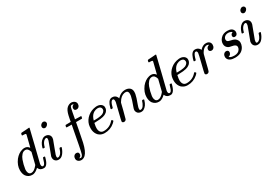

<svg xmlns="http://www.w3.org/2000/svg" viewBox="58 -1839 4556 3179"><g transform="rotate(-30 2336.0 -250.0)"><path d="M438 -688Q453 -689 472 -690.5Q491 -692 500.5 -693Q510 -694 511 -694Q523 -694 523 -686Q523 -679 449.5 -383.5Q376 -88 375 -83Q374 -78 374 -68Q374 -26 402 -26Q411 -27 422 -35Q443 -55 463 -131Q469 -151 473 -152Q475 -153 483 -153H487Q506 -153 506 -145Q506 -141 503 -129Q481 -45 449 -13Q436 0 417 8Q409 10 393 10Q330 10 305 -39Q300 -52 300 -51Q299 -52 296 -50Q294 -48 292 -46Q244 -1 197 9Q191 10 172 10Q106 10 63 -45Q33 -89 33 -157Q33 -250 101 -341Q163 -417 239 -436Q260 -442 280 -442Q335 -442 364 -400Q369 -394 369 -396Q370 -400 396.5 -505.5Q423 -611 424 -616Q424 -628 418 -632Q407 -636 378 -637H357Q351 -643 350.5 -645Q350 -647 353 -664Q358 -683 366 -683Q367 -683 376.5 -684Q386 -685 403.5 -686Q421 -687 438 -688ZM352 -326Q330 -405 277 -405Q237 -405 206.5 -371Q176 -337 160 -293Q131 -214 119 -129Q119 -126 118.5 -118Q118 -110 118 -106Q118 -70 133.5 -48Q149 -26 179 -26Q232 -26 290 -98L298 -109Z M704 -600Q704 -623 723 -642Q742 -661 767 -661Q785 -661 797.5 -649Q810 -637 810 -619Q810 -597 790 -577Q770 -557 746 -557Q728 -557 716 -569Q704 -581 704 -600ZM681 11Q642 11 618 -12Q594 -35 594 -74Q594 -91 596 -97Q597 -99 642.5 -220.5Q688 -342 688 -344Q693 -360 693 -380Q693 -404 676 -404H674Q650 -404 628 -381Q596 -348 581 -287Q581 -286 580 -283.5Q579 -281 578.5 -280.5Q578 -280 577 -279Q576 -278 573.5 -278Q571 -278 569 -278Q567 -278 561 -278H547Q541 -284 541 -287Q541 -290 544 -301Q570 -387 620 -421Q647 -442 678 -442Q718 -442 744 -419Q770 -396 770 -357Q770 -344 765 -327Q764 -325 719 -204L674 -83Q669 -61 669 -51Q669 -26 686 -26Q700 -26 711 -32Q755 -53 780 -137Q783 -149 785.5 -151Q788 -153 802 -153Q811 -153 814.5 -152.5Q818 -152 820 -150Q822 -148 822 -143Q822 -139 819 -130Q800 -73 764.5 -31Q729 11 681 11Z M983 162Q1010 168 1012 168Q1035 168 1052 126Q1062 99 1086.5 -27.5Q1111 -154 1132 -267.5Q1153 -381 1154 -382V-385H1107Q1060 -385 1057 -387Q1050 -391 1055 -409Q1059 -424 1060 -425Q1062 -430 1069 -430.5Q1076 -431 1115 -431Q1163 -431 1163 -432Q1163 -434 1172 -482Q1181 -530 1184 -540Q1205 -635 1247 -672Q1287 -705 1330 -705Q1366 -703 1390.5 -683Q1415 -663 1415 -630Q1415 -601 1397 -581Q1379 -561 1352 -561Q1308 -561 1308 -603Q1308 -640 1343 -657L1352 -662Q1334 -668 1322 -668Q1293 -668 1284 -630Q1277 -601 1267.5 -552Q1258 -503 1252 -468.5Q1246 -434 1245 -433Q1245 -431 1300 -431Q1345 -431 1354 -430Q1363 -429 1363 -423Q1363 -412 1356 -391Q1354 -386 1346.5 -385.5Q1339 -385 1293 -385H1237L1214 -263Q1177 -72 1168 -32Q1134 119 1077 173Q1040 205 1004 205Q968 205 944 185Q920 165 920 132Q920 102 938 81.5Q956 61 983 61Q1027 61 1027 103Q1027 140 992 157Z M1761 -121Q1765 -121 1774.5 -111.5Q1784 -102 1784 -98Q1784 -89 1753 -61Q1671 11 1560 11Q1505 11 1467 -16Q1445 -28 1427 -55Q1394 -104 1394 -168Q1394 -206 1402 -243Q1423 -321 1488.5 -376Q1554 -431 1646 -441Q1647 -442 1662 -442H1665Q1707 -442 1736.5 -423.5Q1766 -405 1775 -373Q1776 -369 1776 -355Q1776 -337 1774 -330Q1753 -259 1665 -237Q1616 -224 1531 -223Q1494 -223 1493 -221Q1493 -220 1491 -208Q1480 -159 1480 -128Q1480 -81 1501 -53.5Q1522 -26 1564 -26Q1676 -26 1749 -111Q1758 -121 1761 -121ZM1728 -353Q1722 -405 1660 -405Q1625 -405 1588 -385Q1539 -356 1515 -294Q1504 -264 1504 -261Q1504 -260 1524 -260Q1557 -260 1585 -262Q1644 -267 1673 -279Q1702 -291 1721 -319Q1728 -334 1728 -353Z M1929 11Q1915 11 1905 3.5Q1895 -4 1895 -17Q1895 -30 1933 -180Q1971 -330 1973 -343Q1974 -348 1974 -366Q1974 -405 1950 -405Q1927 -405 1908 -368Q1897 -347 1887 -305Q1881 -285 1881 -284Q1879 -278 1862 -278H1848Q1842 -284 1842 -287Q1842 -291 1847 -308Q1877 -426 1939 -440Q1947 -442 1956 -442Q2015 -442 2041 -397Q2052 -378 2052 -369Q2052 -367 2053 -367L2064 -378Q2126 -442 2203 -442Q2258 -442 2291 -415Q2324 -388 2324 -336Q2324 -313 2321 -298Q2311 -241 2266 -123Q2248 -75 2248 -52Q2248 -26 2265 -26Q2299 -26 2323.5 -62Q2348 -98 2361 -145Q2363 -153 2381 -153Q2400 -150 2401 -145Q2401 -144 2397 -130Q2371 -37 2303 1Q2285 10 2260 10Q2222 10 2195 -14Q2171 -42 2171 -73Q2171 -92 2185 -129Q2229 -246 2241 -307Q2244 -322 2244 -345Q2244 -404 2195 -404Q2177 -404 2169 -402Q2099 -387 2050 -303L2043 -291L2010 -157Q1977 -26 1972 -16Q1959 11 1929 11Z M2859 -688Q2874 -689 2893 -690.5Q2912 -692 2921.5 -693Q2931 -694 2932 -694Q2944 -694 2944 -686Q2944 -679 2870.5 -383.5Q2797 -88 2796 -83Q2795 -78 2795 -68Q2795 -26 2823 -26Q2832 -27 2843 -35Q2864 -55 2884 -131Q2890 -151 2894 -152Q2896 -153 2904 -153H2908Q2927 -153 2927 -145Q2927 -141 2924 -129Q2902 -45 2870 -13Q2857 0 2838 8Q2830 10 2814 10Q2751 10 2726 -39Q2721 -52 2721 -51Q2720 -52 2717 -50Q2715 -48 2713 -46Q2665 -1 2618 9Q2612 10 2593 10Q2527 10 2484 -45Q2454 -89 2454 -157Q2454 -250 2522 -341Q2584 -417 2660 -436Q2681 -442 2701 -442Q2756 -442 2785 -400Q2790 -394 2790 -396Q2791 -400 2817.5 -505.5Q2844 -611 2845 -616Q2845 -628 2839 -632Q2828 -636 2799 -637H2778Q2772 -643 2771.5 -645Q2771 -647 2774 -664Q2779 -683 2787 -683Q2788 -683 2797.5 -684Q2807 -685 2824.5 -686Q2842 -687 2859 -688ZM2773 -326Q2751 -405 2698 -405Q2658 -405 2627.5 -371Q2597 -337 2581 -293Q2552 -214 2540 -129Q2540 -126 2539.5 -118Q2539 -110 2539 -106Q2539 -70 2554.5 -48Q2570 -26 2600 -26Q2653 -26 2711 -98L2719 -109Z M3347 -121Q3351 -121 3360.5 -111.5Q3370 -102 3370 -98Q3370 -89 3339 -61Q3257 11 3146 11Q3091 11 3053 -16Q3031 -28 3013 -55Q2980 -104 2980 -168Q2980 -206 2988 -243Q3009 -321 3074.5 -376Q3140 -431 3232 -441Q3233 -442 3248 -442H3251Q3293 -442 3322.5 -423.5Q3352 -405 3361 -373Q3362 -369 3362 -355Q3362 -337 3360 -330Q3339 -259 3251 -237Q3202 -224 3117 -223Q3080 -223 3079 -221Q3079 -220 3077 -208Q3066 -159 3066 -128Q3066 -81 3087 -53.5Q3108 -26 3150 -26Q3262 -26 3335 -111Q3344 -121 3347 -121ZM3314 -353Q3308 -405 3246 -405Q3211 -405 3174 -385Q3125 -356 3101 -294Q3090 -264 3090 -261Q3090 -260 3110 -260Q3143 -260 3171 -262Q3230 -267 3259 -279Q3288 -291 3307 -319Q3314 -334 3314 -353Z M3515 11Q3501 11 3491 3.5Q3481 -4 3481 -17Q3481 -30 3521 -189Q3561 -348 3561 -366Q3561 -405 3535 -405Q3524 -405 3516 -398Q3492 -379 3468 -287Q3468 -286 3467 -283.5Q3466 -281 3465.5 -280.5Q3465 -280 3464 -279Q3463 -278 3460.5 -278Q3458 -278 3456 -278Q3454 -278 3448 -278H3434Q3428 -284 3428 -287Q3428 -295 3441 -334Q3460 -392 3486 -418Q3510 -442 3539 -442Q3578 -442 3603 -423Q3625 -406 3632 -388Q3634 -382 3635 -381.5Q3636 -381 3643 -389Q3680 -430 3728 -440Q3734 -441 3754 -441Q3791 -441 3814 -420Q3837 -399 3837 -363Q3837 -331 3819.5 -309.5Q3802 -288 3773 -288Q3754 -288 3741.5 -299Q3729 -310 3729 -328Q3729 -377 3785 -392Q3763 -405 3749 -405Q3728 -405 3709 -395Q3676 -379 3646 -331Q3636 -315 3631 -298Q3626 -281 3597 -165Q3563 -25 3558 -16Q3545 11 3515 11Z M3976 -160Q3995 -160 4006.5 -149Q4018 -138 4018 -120Q4018 -103 4008.5 -87Q3999 -71 3983 -63Q3970 -58 3969 -58Q3966 -57 3965 -56.5Q3964 -56 3965 -55Q3968 -50 3983 -42Q4012 -27 4059 -27Q4135 -27 4166 -76Q4181 -101 4181 -122Q4181 -154 4148 -170Q4139 -176 4098 -184Q4093 -185 4082.5 -187.5Q4072 -190 4068.5 -190.5Q4065 -191 4058.5 -193Q4052 -195 4048.5 -196.5Q4045 -198 4040.5 -200.5Q4036 -203 4030 -207Q3989 -236 3989 -289Q3989 -345 4030 -390Q4076 -442 4158 -442Q4255 -442 4275 -374Q4277 -369 4277 -355Q4277 -327 4262 -309.5Q4247 -292 4222 -292Q4206 -292 4196 -301Q4186 -310 4186 -326Q4186 -359 4216 -374Q4224 -378 4225 -378Q4227 -378 4227 -379Q4227 -382 4218 -388Q4209 -394 4191.5 -399.5Q4174 -405 4155 -405Q4116 -405 4089 -383Q4062 -361 4062 -326Q4062 -308 4077 -294Q4087 -285 4128 -276Q4174 -266 4188 -259Q4235 -238 4251 -189Q4253 -183 4254 -163Q4254 -129 4237 -92Q4188 10 4053 10Q3946 10 3918 -52Q3911 -67 3911 -87Q3911 -118 3929.5 -139Q3948 -160 3976 -160Z M4511 -600Q4511 -623 4530 -642Q4549 -661 4574 -661Q4592 -661 4604.5 -649Q4617 -637 4617 -619Q4617 -597 4597 -577Q4577 -557 4553 -557Q4535 -557 4523 -569Q4511 -581 4511 -600ZM4488 11Q4449 11 4425 -12Q4401 -35 4401 -74Q4401 -91 4403 -97Q4404 -99 4449.5 -220.5Q4495 -342 4495 -344Q4500 -360 4500 -380Q4500 -404 4483 -404H4481Q4457 -404 4435 -381Q4403 -348 4388 -287Q4388 -286 4387 -283.5Q4386 -281 4385.5 -280.5Q4385 -280 4384 -279Q4383 -278 4380.5 -278Q4378 -278 4376 -278Q4374 -278 4368 -278H4354Q4348 -284 4348 -287Q4348 -290 4351 -301Q4377 -387 4427 -421Q4454 -442 4485 -442Q4525 -442 4551 -419Q4577 -396 4577 -357Q4577 -344 4572 -327Q4571 -325 4526 -204L4481 -83Q4476 -61 4476 -51Q4476 -26 4493 -26Q4507 -26 4518 -32Q4562 -53 4587 -137Q4590 -149 4592.5 -151Q4595 -153 4609 -153Q4618 -153 4621.5 -152.5Q4625 -152 4627 -150Q4629 -148 4629 -143Q4629 -139 4626 -130Q4607 -73 4571.5 -31Q4536 11 4488 11Z"/></g></svg>

Font: MathJax_Math
Style: Italic
Weight: 400
Version: Version 1.1